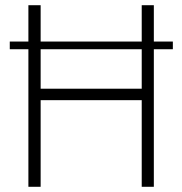

<svg xmlns="http://www.w3.org/2000/svg" viewBox="-20 -717 700 737"><path d="M570.5 0H524V-332.5H136V0H89V-528H17.5V-557.5H89V-697H136V-557.5H524V-697H570.5V-557.5H643.5V-528H570.5ZM524 -376.5V-528H136V-376.5Z"/></svg>

Font: Acari Sans Neue Light
Style: Regular
Weight: 300
Designer: Alfredo Marco Pradil (font), Cristiano Sobral (main changes)
Foundry: Hanken Design Co. (font), Cristiano Sobral (main changes)
Version: Version 2.459;March 19, 2022;FontCreator 14.0.0.2808 64-bit;